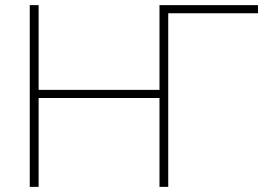

<svg xmlns="http://www.w3.org/2000/svg" viewBox="-20 -730 1049 750"><path d="M987.8 -710V-678.2H637.2V0H603V-347.2H130.9V0H96.2V-710H130.9V-378.9H603V-709L602.1 -710Z"/></svg>

Font: Rawline ExtraLight
Style: Regular
Weight: 275
Designer: Matt McInerney, Pablo Impallari, Rodrigo Fuenzalida
Foundry: Matt McInerney, Pablo Impallari, Rodrigo Fuenzalida
Version: Version 4.020;PS 004.020;hotconv 1.0.88;makeotf.lib2.5.64775